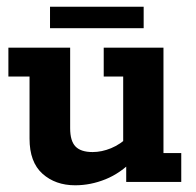

<svg xmlns="http://www.w3.org/2000/svg" viewBox="-20 -542 585 572"><path d="M204 10Q145 10 106.5 -24.5Q68 -59 68 -129V-314H5V-400H189V-160Q189 -122 205 -105.5Q221 -89 256 -89Q283 -89 311 -100.5Q339 -112 365 -137L347 -103V-314H289V-400H467V-86H520V0H356V-63L377 -65Q339 -26 294.5 -8Q250 10 204 10ZM129 -458V-522H408V-458Z"/></svg>

Font: Rokkitt
Style: Bold
Weight: 700
Designer: Vernon Adams
Foundry: Vernon Adams
Version: Version 3.103